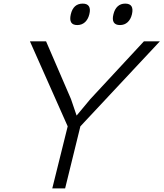

<svg xmlns="http://www.w3.org/2000/svg" viewBox="-20 -1038 901 1058"><path d="M772.9 -810.1H860.8L422.9 -341.8L338.9 0H268.1L353 -341.8L145 -810.1H233.9L371.1 -492.2L401.9 -401.9H402.8L478 -492.2ZM472.2 -959Q465.3 -931.2 448 -915.5Q430.7 -899.9 405.8 -899.9Q356.4 -899.9 370.1 -959Q383.8 -1018.1 436 -1018.1Q460.9 -1018.1 470.2 -1002.9Q479.5 -987.8 472.2 -959ZM707 -959Q700.2 -931.2 683.1 -915.5Q666 -899.9 641.1 -899.9Q616.2 -899.9 606.9 -915Q597.7 -930.2 605 -959Q611.8 -987.8 628.4 -1002.9Q645 -1018.1 669.9 -1018.1Q720.7 -1018.1 707 -959Z"/></svg>

Font: Sinkin Sans 300 Light Italic
Style: Regular
Weight: 300
Italic angle: -112°
Designer: Keith Bates
Foundry: K-Type
Version: Sinkin Sans (version 1.0)  by Keith Bates   •   © 2014   www